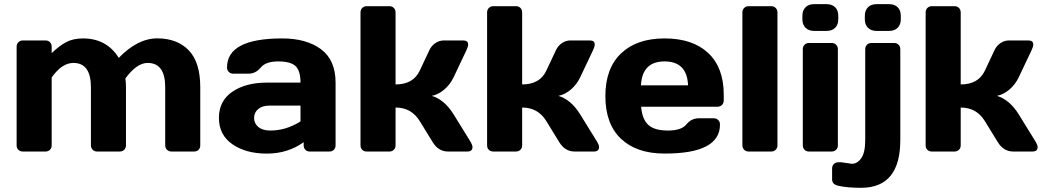

<svg xmlns="http://www.w3.org/2000/svg" viewBox="-20 -730 5029 925"><path d="M60.1 -29.8V-504.9Q60.1 -518.1 68.6 -526.6Q77.1 -535.2 89.8 -535.2H199.2Q212.4 -535.2 220.7 -526.6Q229 -518.1 229 -504.9V-474.1Q264.2 -508.3 298.1 -526.6Q332 -544.9 379.9 -544.9Q493.7 -544.9 552.2 -451.2Q643.1 -545.4 738.5 -545.2Q834 -544.9 889.4 -487.5Q944.8 -430.2 944.8 -310.1V-29.8Q944.8 -16.6 936.5 -8.3Q928.2 0 915 0H806.2Q793 0 784.4 -8.5Q775.9 -17.1 775.9 -29.8V-310.1Q775.9 -427.2 690.9 -426.8Q639.2 -426.8 584 -352.1Q586.9 -331.1 586.9 -310.1V-29.8Q586.9 -16.6 578.4 -8.3Q569.8 0 557.1 0H448.2Q435.1 0 426.5 -8.5Q418 -17.1 418 -29.8V-310.1Q418 -427.2 333 -426.8Q278.8 -426.8 229 -356.9V-29.8Q229 -16.6 220.5 -8.3Q211.9 0 199.2 0H89.8Q76.7 0 68.4 -8.3Q60.1 -16.6 60.1 -29.8Z M1266.1 -332H1427.7Q1427.7 -389.2 1403.8 -411.6Q1379.9 -434.1 1320.1 -434.1Q1260.3 -434.1 1236.1 -404.5Q1211.9 -375 1176.8 -375H1104Q1090.8 -375 1082.3 -383.5Q1073.7 -392.1 1073.7 -404.8Q1073.7 -544.9 1339.8 -544.9Q1456.1 -544.9 1526.4 -492.9Q1596.7 -440.9 1596.7 -332V-29.8Q1596.7 -16.6 1588.4 -8.3Q1580.1 0 1566.9 0H1472.7Q1459.5 0 1451.2 -8.5Q1442.9 -17.1 1442.9 -29.8V-44.9Q1365.7 10.3 1264.9 10Q1164.1 9.8 1099.4 -35.2Q1034.7 -80.1 1034.7 -162.1Q1034.7 -244.1 1099.4 -288.1Q1164.1 -332 1266.1 -332ZM1282.7 -101.1Q1357.9 -101.1 1427.7 -145V-221.2H1277.8Q1243.7 -221.2 1223.9 -204.6Q1204.1 -188 1204.1 -161.6Q1204.1 -135.3 1224.6 -118.2Q1245.1 -101.1 1282.7 -101.1Z M2256.3 -21.5Q2256.3 0 2231 0H2138.7Q2091.8 0 2064 -45.9L2002 -147Q1961.9 -211.9 1885.7 -211.9V-29.8Q1885.7 -16.6 1877.2 -8.3Q1868.7 0 1856 0H1746.6Q1733.4 0 1725.1 -8.3Q1716.8 -16.6 1716.8 -29.8V-669.9Q1716.8 -683.1 1725.3 -691.7Q1733.9 -700.2 1746.6 -700.2H1856Q1869.1 -700.2 1877.4 -691.7Q1885.7 -683.1 1885.7 -669.9V-323.2Q1970.7 -323.2 2002 -389.2L2048.8 -488.8Q2058.6 -509.8 2077.6 -522.5Q2096.7 -535.2 2118.7 -535.2H2210.9Q2235.4 -535.2 2235.4 -516.1Q2235.4 -505.4 2227.5 -488.8L2164.6 -356Q2148.4 -322.8 2120.6 -298.8Q2092.8 -274.9 2060.5 -268.1Q2120.6 -250 2164.6 -180.2L2247.6 -45.9Q2255.9 -31.7 2256.3 -21.5Z M2866.2 -21.5Q2866.2 0 2840.8 0H2748.5Q2701.7 0 2673.8 -45.9L2611.8 -147Q2571.8 -211.9 2495.6 -211.9V-29.8Q2495.6 -16.6 2487.1 -8.3Q2478.5 0 2465.8 0H2356.4Q2343.3 0 2335 -8.3Q2326.7 -16.6 2326.7 -29.8V-669.9Q2326.7 -683.1 2335.2 -691.7Q2343.8 -700.2 2356.4 -700.2H2465.8Q2479 -700.2 2487.3 -691.7Q2495.6 -683.1 2495.6 -669.9V-323.2Q2580.6 -323.2 2611.8 -389.2L2658.7 -488.8Q2668.5 -509.8 2687.5 -522.5Q2706.5 -535.2 2728.5 -535.2H2820.8Q2845.2 -535.2 2845.2 -516.1Q2845.2 -505.4 2837.4 -488.8L2774.4 -356Q2758.3 -322.8 2730.5 -298.8Q2702.6 -274.9 2670.4 -268.1Q2730.5 -250 2774.4 -180.2L2857.4 -45.9Q2865.7 -31.7 2866.2 -21.5Z M3466.8 -273.9V-246.1Q3466.8 -232.9 3458.3 -224.4Q3449.7 -215.8 3436.5 -215.8H3068.8Q3073.7 -155.8 3103.3 -128.4Q3132.8 -101.1 3197.8 -101.1Q3262.7 -101.1 3286.6 -130.4Q3310.5 -159.7 3345.7 -160.2H3418.5Q3431.6 -160.2 3440.2 -151.6Q3448.7 -143.1 3448.7 -129.9Q3448.7 10.3 3181.6 9.8Q3046.9 9.8 2971.7 -61.5Q2896.5 -132.8 2896.5 -266.8Q2896.5 -400.9 2972.2 -472.9Q3047.9 -544.9 3182.1 -544.9Q3316.4 -544.9 3391.6 -474.9Q3466.8 -404.8 3466.8 -273.9ZM3067.9 -318.8H3294.9Q3290 -434.1 3181.9 -434.1Q3073.7 -434.1 3067.9 -318.8Z M3556.6 -29.8V-669.9Q3556.6 -683.1 3565.2 -691.7Q3573.7 -700.2 3586.4 -700.2H3695.8Q3708.5 -700.2 3717 -691.7Q3725.6 -683.1 3725.6 -669.9V-29.8Q3725.6 -17.1 3717 -8.5Q3708.5 0 3695.8 0H3586.4Q3573.7 0 3565.2 -8.5Q3556.6 -17.1 3556.6 -29.8Z M3845.7 -637.2V-653.8Q3845.7 -679.7 3860.6 -694.8Q3875.5 -710 3901.9 -710H3962.4Q3988.3 -710 4003.4 -695.1Q4018.6 -680.2 4018.6 -653.8V-637.2Q4018.6 -611.3 4003.7 -596.2Q3988.8 -581.1 3962.4 -581.1H3901.9Q3876 -581.1 3860.8 -596.2Q3845.7 -611.3 3845.7 -637.2ZM3847.7 -29.8V-493.2Q3847.7 -506.3 3856.2 -514.6Q3864.7 -522.9 3877.4 -522.9H3986.8Q4000 -522.9 4008.3 -514.4Q4016.6 -505.9 4016.6 -493.2V-29.8Q4016.6 -16.6 4008.1 -8.3Q3999.5 0 3986.8 0H3877.4Q3864.3 0 3856 -8.3Q3847.7 -16.6 3847.7 -29.8Z M4033.7 51.8 4083.5 59.1Q4110.4 59.1 4129.4 32Q4148.4 4.9 4148.4 -55.2V-493.2Q4148.4 -506.3 4157 -514.6Q4165.5 -522.9 4178.7 -522.9H4287.6Q4300.8 -522.9 4309.1 -514.4Q4317.4 -505.9 4317.4 -493.2V-55.2Q4317.4 174.8 4128.4 174.8Q4061.5 174.8 4018.6 165Q3988.8 158.2 3988.8 134.8V82Q3988.8 68.8 3997.1 60.3Q4005.4 51.8 4018.6 51.8ZM4146.5 -637.2V-653.8Q4146.5 -679.7 4161.6 -694.8Q4176.8 -710 4202.6 -710H4263.7Q4289.6 -710 4304.7 -695.1Q4319.8 -680.2 4319.8 -653.8V-637.2Q4319.8 -611.3 4304.7 -596.2Q4289.6 -581.1 4263.7 -581.1H4202.6Q4176.8 -581.1 4161.6 -596.2Q4146.5 -611.3 4146.5 -637.2Z M4979 -21.5Q4979 0 4953.6 0H4861.3Q4814.5 0 4786.6 -45.9L4724.6 -147Q4684.6 -211.9 4608.4 -211.9V-29.8Q4608.4 -16.6 4599.9 -8.3Q4591.3 0 4578.6 0H4469.2Q4456.1 0 4447.8 -8.3Q4439.5 -16.6 4439.5 -29.8V-669.9Q4439.5 -683.1 4448 -691.7Q4456.5 -700.2 4469.2 -700.2H4578.6Q4591.8 -700.2 4600.1 -691.7Q4608.4 -683.1 4608.4 -669.9V-323.2Q4693.4 -323.2 4724.6 -389.2L4771.5 -488.8Q4781.2 -509.8 4800.3 -522.5Q4819.3 -535.2 4841.3 -535.2H4933.6Q4958 -535.2 4958 -516.1Q4958 -505.4 4950.2 -488.8L4887.2 -356Q4871.1 -322.8 4843.3 -298.8Q4815.4 -274.9 4783.2 -268.1Q4843.3 -250 4887.2 -180.2L4970.2 -45.9Q4978.5 -31.7 4979 -21.5Z"/></svg>

Font: Days One
Style: Regular
Weight: 400
Designer: Alexander Kalachev, Alexey Maslov, Jovanny Lemonad
Foundry: Alexander Kalachev, Alexey Maslov, Jovanny Lemonad
Version: Version 1.002